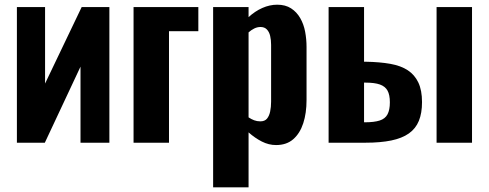

<svg xmlns="http://www.w3.org/2000/svg" viewBox="-20 -608 2083 818"><path d="M52 0V-578H172V-252L328 -578H446V0H323V-324L171 0Z M549 0V-578H825V-475H700V0Z M888 190V-578H1039V-535Q1066 -560 1097.5 -574Q1129 -588 1161 -588Q1196 -588 1220 -572.5Q1244 -557 1259 -531Q1274 -505 1280 -473Q1286 -441 1286 -408V-182Q1286 -126 1272 -83Q1258 -40 1229.5 -15Q1201 10 1156 10Q1125 10 1095.5 -5Q1066 -20 1039 -44V190ZM1089 -91Q1108 -91 1117.5 -102.5Q1127 -114 1131 -133Q1135 -152 1135 -175V-417Q1135 -438 1131 -455Q1127 -472 1117 -482.5Q1107 -493 1090 -493Q1076 -493 1063 -486.5Q1050 -480 1039 -470V-108Q1051 -100 1063 -95.5Q1075 -91 1089 -91Z M1380 0V-578H1531V-345Q1532 -345 1533 -345Q1534 -345 1535.5 -345Q1537 -345 1538 -345Q1598 -344 1643 -336Q1688 -328 1717.5 -308.5Q1747 -289 1762.5 -256Q1778 -223 1778 -173Q1778 -126 1764.5 -93Q1751 -60 1722 -39.5Q1693 -19 1647 -9.5Q1601 0 1537 0ZM1531 -87H1534Q1574 -87 1597.5 -94.5Q1621 -102 1631 -121Q1641 -140 1641 -172Q1641 -204 1631 -222Q1621 -240 1598.5 -248Q1576 -256 1537 -256Q1536 -256 1534 -256Q1532 -256 1531 -256ZM1840 0V-578H1991V0Z"/></svg>

Font: Oswald SemiBold
Style: Regular
Weight: 600
Designer: Vernon Adams
Foundry: Vernon Adams
Version: Version 4.100; ttfautohint (v1.8.1.43-b0c9)